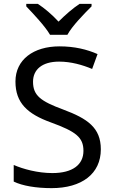

<svg xmlns="http://www.w3.org/2000/svg" viewBox="-20 -964 589 994"><path d="M239 -784H329C353 -829 416 -893 454 -931V-944H392C357 -921 319 -888 283 -852C250 -888 211 -921 176 -944H116V-931C152 -893 213 -829 239 -784ZM502 -191C502 -303 433 -350 307 -397C191 -440 151 -469 151 -541C151 -603 197 -645 286 -645C348 -645 407 -628 457 -607L485 -684C431 -708 366 -724 288 -724C153 -724 60 -655 60 -542C60 -431 122 -374 244 -330C373 -283 412 -253 412 -183C412 -112 357 -68 251 -68C175 -68 99 -89 51 -110V-24C96 -2 167 10 247 10C403 10 502 -64 502 -191Z"/></svg>

Font: Noto Sans Sunuwar
Style: Regular
Weight: 400
Designer: Anshuman Pandey
Foundry: Jamra Patel LLC
Version: Version 1.000